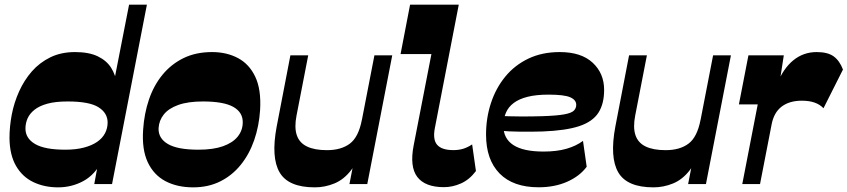

<svg xmlns="http://www.w3.org/2000/svg" viewBox="-20 -792 3646 826"><path d="M229.8 14Q171 14 123.6 -8.5Q76.3 -31 48.9 -78.4Q21.5 -125.8 20.8 -198.5Q20.8 -247 30.6 -298.9Q40.5 -350.7 62.3 -398.9Q84 -447 117.1 -484.9Q150.3 -522.7 196.5 -545.4Q242.8 -568 302.5 -568Q362.8 -568 400.8 -549.6Q438.8 -531.2 458.3 -500.1Q477.8 -469 482.5 -430.2L465 -412.7L535.3 -772H612L462 0H385.5L407 -116.5L419.8 -101.5Q389 -40.5 338.9 -13.3Q288.8 14 229.8 14ZM261 -148Q306.5 -148 340.8 -157Q375 -166 397.8 -181.6Q420.5 -197.2 431.8 -218.8Q443 -240.3 443 -264.8Q443 -306 403.5 -330.8Q364 -355.5 271 -355.5Q218.5 -355.5 183.8 -345.9Q149 -336.3 128.2 -319.6Q107.5 -303 98.5 -282.3Q89.5 -261.5 89.5 -239Q89.5 -196.7 131.1 -172.4Q172.7 -148 261 -148Z M811 14Q742.5 14 691.9 -12.6Q641.3 -39.3 615.5 -94.4Q589.8 -149.5 595.8 -234.5Q600.3 -303.2 620.9 -363.9Q641.5 -424.5 678.8 -470.1Q716 -515.7 769.3 -541.9Q822.5 -568 892.3 -568Q955.3 -568 1003.7 -542.2Q1052.2 -516.5 1078.2 -461.7Q1104.2 -407 1099 -319Q1094.5 -249.3 1073.4 -188.6Q1052.3 -128 1015.3 -82.4Q978.3 -36.8 927 -11.4Q875.8 14 811 14ZM833.7 -148Q897.5 -148 939.3 -162.9Q981 -177.7 1002.3 -203.9Q1023.5 -230 1024.3 -263.5Q1025.8 -308 984.3 -331.8Q942.8 -355.5 853 -355.5Q788.8 -355.5 747 -340.5Q705.2 -325.5 684.6 -299.5Q664 -273.5 662.2 -240.2Q660.7 -196.7 702.4 -172.4Q744 -148 833.7 -148Z M1334.3 14Q1220.5 14 1182.9 -50.4Q1145.3 -114.7 1170.3 -247.5L1229.3 -554H1306L1255.7 -295Q1245.7 -244 1256.7 -210.9Q1267.7 -177.7 1300.4 -161.9Q1333 -146 1386.7 -146Q1447.5 -146 1485 -174Q1522.5 -202 1536.8 -276.5L1535.5 -173.5Q1522 -101 1490.8 -60.3Q1459.5 -19.5 1418.6 -2.8Q1377.8 14 1334.3 14ZM1483.3 0 1590.8 -554H1667.5L1560 0Z M1890 13.2Q1809 13.2 1775.4 -30.6Q1741.7 -74.5 1759.7 -167L1836 -559.5H1703.3L1744.2 -772H1953.7L1851 -242.2Q1841 -191.7 1860.7 -169Q1880.5 -146.2 1930.2 -146.2Q1954 -146.2 1973 -152.1Q1992 -158 2011.2 -170.7L2027.5 -56.2Q1999.7 -19.2 1963.5 -3Q1927.2 13.2 1890 13.2Z M2297.3 13.7Q2187.6 13.7 2129.3 -45.6Q2071 -105 2071 -212.9Q2071 -284.6 2092.1 -348.6Q2113.1 -412.7 2153.6 -462.1Q2194.1 -511.6 2253.1 -539.8Q2312 -568 2388.3 -568Q2480.3 -568 2529.6 -522.3Q2579 -476.6 2579 -405.3Q2579 -345.1 2554.3 -306.9Q2529.6 -268.6 2472.1 -249.4Q2414.6 -230.3 2314.7 -226.4Q2267.7 -225 2218.9 -225.5Q2170.1 -226 2127.1 -229.7V-293.3Q2172 -291.3 2219.5 -291Q2267 -290.7 2310.9 -292.1Q2374.9 -294.1 2406.6 -299.9Q2438.3 -305.6 2448.6 -315.9Q2459 -326.1 2459 -341.1Q2459 -362.1 2433.1 -373.5Q2407.3 -384.9 2339.7 -384.9Q2286.9 -384.9 2249.9 -375.6Q2212.9 -366.3 2189.9 -348.9Q2166.9 -331.6 2156.3 -306.6Q2145.7 -281.6 2145.7 -249.7Q2145.7 -196 2188.5 -168Q2231.3 -140 2318.6 -140Q2375.3 -140 2417 -152Q2458.7 -164 2488.1 -185.9L2504 -74.6Q2473.6 -33.7 2419.7 -10Q2365.9 13.7 2297.3 13.7Z M2791.3 14Q2677.5 14 2639.9 -50.4Q2602.3 -114.7 2627.3 -247.5L2686.3 -554H2763L2712.7 -295Q2702.7 -244 2713.7 -210.9Q2724.7 -177.7 2757.4 -161.9Q2790 -146 2843.7 -146Q2904.5 -146 2942 -174Q2979.5 -202 2993.8 -276.5L2992.5 -173.5Q2979 -101 2947.8 -60.3Q2916.5 -19.5 2875.6 -2.8Q2834.8 14 2791.3 14ZM2940.3 0 3047.8 -554H3124.5L3017 0Z M3173.3 0 3239.8 -342.8H3158.8L3199.8 -554H3352L3329.5 -408.7L3321.5 -427.5Q3349.5 -497.5 3393 -532.7Q3436.5 -568 3493.2 -568Q3541 -568 3566.5 -549.5Q3592 -531 3606.5 -492.8L3522.7 -326.3Q3492.5 -358.8 3429.8 -358.8Q3376 -358.8 3342.6 -333.3Q3309.2 -307.8 3299.5 -256.3L3249.7 0Z"/></svg>

Font: Savate ExtraLight
Style: Italic
Weight: 200
Italic angle: -11°
Designer: Max Esnée
Foundry: Plomb Type
Version: Version 2.000